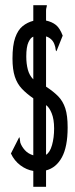

<svg xmlns="http://www.w3.org/2000/svg" viewBox="-20 -671 290 738"><path d="M108 47V-14Q82 -18 58.5 -35.5Q35 -53 22 -81L54 -144Q56 -141 56.5 -134Q57 -127 58 -123Q63 -108 75.5 -94Q88 -80 108 -74V-293Q82 -311 64 -330Q46 -349 37 -376.5Q28 -404 28 -446Q28 -497 38.5 -526.5Q49 -556 67 -570.5Q85 -585 108 -591V-651H160Q160 -651 160 -648Q160 -646 158.5 -641.5Q157 -637 157 -630V-592Q180 -587 195 -575Q210 -563 221 -534L197 -474Q194 -476 193.5 -483Q193 -490 191 -495Q187 -510 177.5 -519Q168 -528 157 -531V-338Q186 -319 204 -300.5Q222 -282 231 -254.5Q240 -227 240 -181Q240 -107 218 -66.5Q196 -26 157 -16V47ZM108 -366V-530Q98 -527 89.5 -509Q81 -491 81 -454Q81 -426 87 -403.5Q93 -381 108 -366ZM157 -76Q172 -85 180 -113.5Q188 -142 188 -177Q188 -213 178.5 -236Q169 -259 157 -267Z"/></svg>

Font: Inconsolata UltraCondensed Medium
Style: Regular
Weight: 500
Width: 1
Monospace: yes
Designer: Raph Levien, Cyreal, Brenton Simpson
Foundry: Raph Levien, Cyreal, Google
Version: Version 3.001; ttfautohint (v1.8.2.53-6de2)